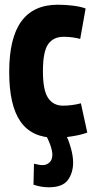

<svg xmlns="http://www.w3.org/2000/svg" viewBox="-20 -574 399 814"><path d="M19 -269Q19 -413 70.5 -483.5Q122 -554 225 -554Q257 -554 289.5 -550Q322 -546 343 -538L320 -409Q287 -418 250 -418Q206 -418 184 -386.5Q162 -355 162 -272Q162 -191 184 -158.5Q206 -126 247 -126Q265 -126 284.5 -128.5Q304 -131 323 -136L350 -12Q327 -3 288 3.5Q249 10 214 10Q115 10 67 -58.5Q19 -127 19 -269ZM124 120Q147 126 161 126Q178 126 190 114.5Q202 103 202 82Q202 66 193.5 41.5Q185 17 172 -5H258Q270 17 280 52Q290 87 290 115Q290 159 267.5 189.5Q245 220 187 220Q172 220 156 217.5Q140 215 122 209Z"/></svg>

Font: Georama Condensed
Style: Bold
Weight: 700
Width: 3
Designer: Jean-Baptiste Levee
Foundry: Production Type
Version: Version 1.000